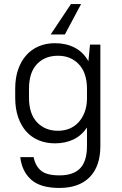

<svg xmlns="http://www.w3.org/2000/svg" viewBox="-20 -720 600 947"><path d="M251 -13Q207 -13 171 -28Q135 -43 109.5 -71.5Q84 -100 69.5 -142Q55 -184 55 -238V-282Q55 -336 69.5 -377.5Q84 -419 110 -448Q136 -477 172 -492Q208 -507 251 -507Q306 -507 348.5 -485Q391 -463 416 -418L424 -500H475V0Q475 100 422.5 153.5Q370 207 273 207Q179 207 133.5 166Q88 125 80 55H146Q154 98 182 121.5Q210 145 273 145Q342 145 375.5 110Q409 75 409 0V-91Q383 -52 343 -32.5Q303 -13 251 -13ZM266 -75Q297 -75 322.5 -85.5Q348 -96 367 -116.5Q386 -137 397 -165.5Q408 -194 409 -230V-289Q407 -364 367.5 -404.5Q328 -445 266 -445Q201 -445 162 -403.5Q123 -362 123 -282V-238Q123 -159 162.5 -117Q202 -75 266 -75ZM300 -550H230L330 -700H380Z"/></svg>

Font: Retni Sans
Style: Regular
Weight: 400
Designer: Vitaly Kuzmin
Foundry: ParaType Ltd.
Version: Version 1.00;March 2, 2019;FontCreator 11.5.0.2425 64-bit; t